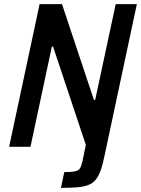

<svg xmlns="http://www.w3.org/2000/svg" viewBox="-20 -708 680 926"><path d="M274 198 290 122Q326 122 343 118Q360 114 366.5 102.5Q373 91 378 68L394 -9L236 -483H230L127 0H24L171 -688H279L433 -226H439L538 -688H640L485 39Q476 84 465.5 113.5Q455 143 440.5 160Q426 177 404 185Q382 193 350.5 195.5Q319 198 274 198Z"/></svg>

Font: Saira SemiCondensed Medium
Style: Italic
Weight: 500
Width: 4
Italic angle: -12°
Designer: Hector Gatti with collaboration of the Omnibus-Type team
Foundry: Omnibus-Type
Version: Version 1.101